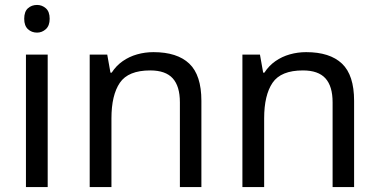

<svg xmlns="http://www.w3.org/2000/svg" viewBox="-20 -757 1534 777"><path d="M173 -536V0H85V-536ZM130 -737Q150 -737 165.5 -723.5Q181 -710 181 -681Q181 -653 165.5 -639Q150 -625 130 -625Q108 -625 93 -639Q78 -653 78 -681Q78 -710 93 -723.5Q108 -737 130 -737Z M601 -546Q697 -546 746 -499.5Q795 -453 795 -349V0H708V-343Q708 -408 679 -440Q650 -472 588 -472Q499 -472 465 -422Q431 -372 431 -278V0H343V-536H414L427 -463H432Q450 -491 476.5 -509.5Q503 -528 535 -537Q567 -546 601 -546Z M1219 -546Q1315 -546 1364 -499.5Q1413 -453 1413 -349V0H1326V-343Q1326 -408 1297 -440Q1268 -472 1206 -472Q1117 -472 1083 -422Q1049 -372 1049 -278V0H961V-536H1032L1045 -463H1050Q1068 -491 1094.5 -509.5Q1121 -528 1153 -537Q1185 -546 1219 -546Z"/></svg>

Font: utamil85
Style: Book
Weight: 400
Designer: Jelle Bosma - Monotype Design Team
Foundry: Monotype Imaging Inc.
Version: Version 2.003